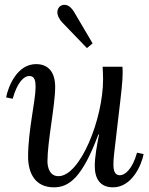

<svg xmlns="http://www.w3.org/2000/svg" viewBox="-20 -783 633 814"><path d="M348.6 -579.1 372.6 -599.1 294.9 -731C267.6 -776.9 238.8 -761.2 232.9 -754.9C224.6 -747.1 210.9 -723.1 245.6 -686ZM33.7 -364.3C53.7 -435.1 82 -460.9 104 -460.9C127.9 -460.9 130.9 -439 130.9 -414.1C130.9 -356.9 99.1 -230 99.1 -119.1C99.1 -49.8 128.4 11.2 208.5 11.2C273.4 11.2 329.1 -30.8 397 -212.9H399.9C390.1 -163.1 381.8 -116.7 381.8 -79.1C381.8 -24.9 404.8 11.2 459 11.2C539.1 11.2 580.1 -83 588.9 -129.9L561 -135.7C541 -64.9 509.8 -40 487.8 -40C466.8 -40 460.9 -60.1 460.9 -84C460.9 -113.8 461.9 -113.8 480 -270C495.1 -396 500 -439.9 500 -474.1C500 -484.9 500 -491.2 499 -500H415C416 -482.9 417 -466.8 417 -446.8C417 -277.8 319.8 -36.1 228 -36.1C189 -36.1 181.2 -76.2 181.2 -99.1C181.2 -183.1 213.9 -337.9 213.9 -414.1C213.9 -476.1 186 -511.2 132.8 -511.2C52.7 -511.2 15.1 -417 5.9 -370.1Z"/></svg>

Font: Lora Italic
Style: Regular
Weight: 400
Italic angle: -3°
Designer: Olga Karpushina, Alexei Vanyashin
Foundry: Cyreal
Version: Version 1.011;PS 001.011;hotconv 1.0.70;makeotf.lib2.5.58329